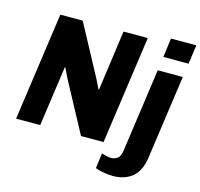

<svg xmlns="http://www.w3.org/2000/svg" viewBox="-125 -856 1228 1177"><g transform="rotate(15 489.0 -267.0)"><path d="M27 0 124 -686H266L439 -364L469 -303L472 -304L525 -686H679L582 0H439L268 -318L237 -382L234 -381L180 0ZM690 186Q674 186 653 183.5Q632 181 612 176.5Q592 172 578 166L591 69Q602 74 621 78Q640 82 651 82Q671 82 690 70Q709 58 715 14L789 -511H948L873 21Q861 106 813.5 146Q766 186 690 186ZM801 -599 817 -720H978L961 -599Z"/></g></svg>

Font: Chivo Medium
Style: Bold Italic
Weight: 700
Italic angle: -8.05°
Version: Version 2.002